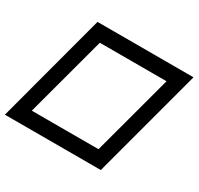

<svg xmlns="http://www.w3.org/2000/svg" viewBox="-190 -870 1084 1048"><g transform="rotate(30 352.0 -345.5)"><path d="M-43.5 0 141.1 -691.4H746.1L561 0ZM493.2 -92.3 629.4 -599.1H209L72.8 -92.3Z"/></g></svg>

Font: Arian AMU Serif
Style: Bold Italic
Weight: 700
Italic angle: -15°
Designer: Ruben Hakobyan (Tarumian)
Foundry: Ruben Hakobyan (Tarumian)
Version: Version 1.002